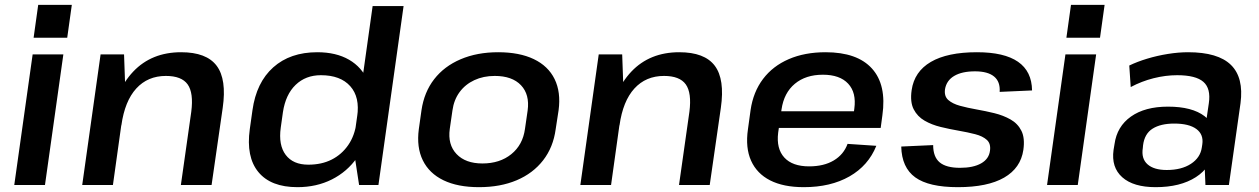

<svg xmlns="http://www.w3.org/2000/svg" viewBox="-20 -765 5208 794"><path d="M242 -540 166 0H39L115 -540ZM277 -745 258 -609H119L138 -745Z M771 -303Q781 -381 756 -416Q731 -451 666 -451Q591 -451 543.5 -399Q496 -347 482 -247L422 -171L432 -239Q455 -389 531 -469Q607 -549 729 -549Q834 -549 876 -493Q918 -437 901 -319L855 0H728ZM396 -540H493L499 -372L447 0H320Z M1210 9Q1100 9 1048.5 -53.5Q997 -116 1013 -231L1024 -309Q1040 -424 1110 -486.5Q1180 -549 1292 -549Q1370 -549 1423.5 -518Q1477 -487 1501 -430Q1525 -373 1514 -295L1508 -249Q1497 -171 1456.5 -113Q1416 -55 1352.5 -23Q1289 9 1210 9ZM1255 -84Q1310 -84 1351.5 -105Q1393 -126 1420 -165Q1447 -204 1454 -258L1457 -283Q1469 -363 1428.5 -408.5Q1388 -454 1307 -454Q1244 -454 1202.5 -414Q1161 -374 1150 -301L1141 -237Q1131 -165 1161.5 -124.5Q1192 -84 1255 -84ZM1440 -163 1521 -740H1649L1545 0H1465Z M1961 9Q1873 9 1814 -19.5Q1755 -48 1728.5 -102Q1702 -156 1712 -231L1723 -309Q1734 -384 1775.5 -437.5Q1817 -491 1885 -520Q1953 -549 2040 -549Q2128 -549 2187.5 -520.5Q2247 -492 2273.5 -438Q2300 -384 2290 -309L2278 -231Q2268 -156 2226 -102Q2184 -48 2116.5 -19.5Q2049 9 1961 9ZM1975 -89Q2047 -89 2094.5 -127.5Q2142 -166 2151 -232L2162 -308Q2171 -374 2134.5 -412.5Q2098 -451 2026 -451Q1979 -451 1941.5 -433.5Q1904 -416 1880.5 -384Q1857 -352 1851 -308L1840 -232Q1831 -167 1868 -128Q1905 -89 1975 -89Z M2831 -303Q2841 -381 2816 -416Q2791 -451 2726 -451Q2651 -451 2603.5 -399Q2556 -347 2542 -247L2482 -171L2492 -239Q2515 -389 2591 -469Q2667 -549 2789 -549Q2894 -549 2936 -493Q2978 -437 2961 -319L2915 0H2788ZM2456 -540H2553L2559 -372L2507 0H2380Z M3304 9Q3220 9 3165 -19Q3110 -47 3086 -100.5Q3062 -154 3073 -230L3084 -310Q3095 -385 3135.5 -438.5Q3176 -492 3242 -520.5Q3308 -549 3394 -549Q3525 -549 3586 -481.5Q3647 -414 3629 -288L3622 -236H3178L3187 -305H3530L3508 -278L3513 -316Q3522 -382 3487.5 -419Q3453 -456 3383 -456Q3312 -456 3267 -418.5Q3222 -381 3212 -313L3198 -216Q3190 -150 3223.5 -113.5Q3257 -77 3326 -77Q3387 -77 3428 -101.5Q3469 -126 3485 -170L3604 -162Q3571 -80 3493 -35.5Q3415 9 3304 9Z M3941 9Q3821 9 3765 -31.5Q3709 -72 3707 -159L3839 -165Q3839 -116 3866 -93.5Q3893 -71 3950 -71Q4005 -71 4037.5 -89.5Q4070 -108 4074 -142Q4078 -171 4061 -186.5Q4044 -202 4013 -210Q3982 -218 3944.5 -224.5Q3907 -231 3870 -240Q3833 -249 3803.5 -266Q3774 -283 3758.5 -313Q3743 -343 3750 -392Q3761 -469 3829.5 -509Q3898 -549 4020 -549Q4133 -549 4190 -509.5Q4247 -470 4248 -391L4114 -385Q4117 -427 4091 -448.5Q4065 -470 4012 -470Q3958 -470 3926 -451Q3894 -432 3888 -396Q3884 -367 3901.5 -351.5Q3919 -336 3950 -327.5Q3981 -319 4018 -312.5Q4055 -306 4092 -297Q4129 -288 4159 -271Q4189 -254 4204 -224Q4219 -194 4212 -145Q4201 -70 4132.5 -30.5Q4064 9 3941 9Z M4513 -540 4437 0H4310L4386 -540ZM4548 -745 4529 -609H4390L4409 -745Z M4957 -188 4979 -338Q4988 -399 4956.5 -426.5Q4925 -454 4848 -454Q4800 -454 4750.5 -441.5Q4701 -429 4656 -405L4650 -494Q4683 -510 4724.5 -522.5Q4766 -535 4810 -542Q4854 -549 4893 -549Q5017 -549 5070.5 -496.5Q5124 -444 5110 -338L5062 0H4965ZM4759 9Q4667 9 4621 -32Q4575 -73 4585 -145L4589 -169Q4599 -242 4657 -283Q4715 -324 4810 -324Q4910 -324 4961.5 -284.5Q5013 -245 5003 -173L5000 -148Q4990 -74 4925.5 -32.5Q4861 9 4759 9ZM4805 -62Q4866 -62 4905 -87.5Q4944 -113 4950 -155L4952 -168Q4958 -209 4927.5 -231.5Q4897 -254 4836 -254Q4780 -254 4746.5 -233Q4713 -212 4707 -164L4706 -153Q4699 -109 4725.5 -85.5Q4752 -62 4805 -62Z"/></svg>

Font: Pathway Extreme 8pt Thin 12pt SemiBold
Style: Italic
Weight: 600
Italic angle: -8°
Version: Version 1.001;gftools[0.9.26]